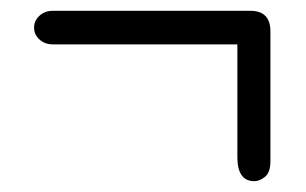

<svg xmlns="http://www.w3.org/2000/svg" viewBox="-20 -376 565 355"><path d="M77.1 -356H442.9Q480 -356 480 -317.9V-78.1Q480 -57.1 470 -49.1Q460 -41 450.2 -41Q419.4 -41 418.9 -84V-293.9H78.1Q63 -293.9 53 -303Q43 -312 43 -325Q43 -337.9 53 -346.9Q63 -356 77.1 -356Z"/></svg>

Font: CMU Typewriter Text
Style: Light
Weight: 200
Version: Version 0.7.0